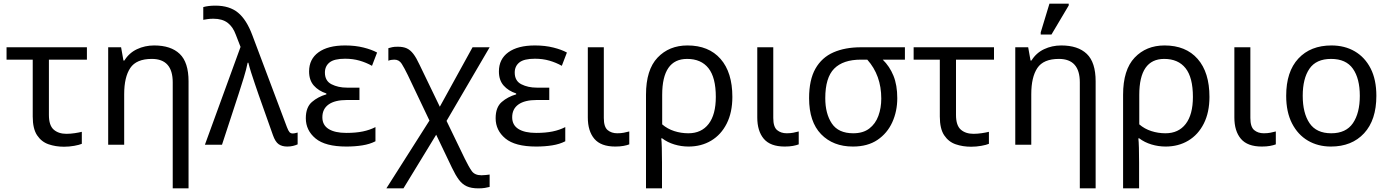

<svg xmlns="http://www.w3.org/2000/svg" viewBox="-20 -796 7644 1056"><path d="M332 11Q286 11 247 -2.5Q208 -16 184 -52Q160 -88 160 -155V-468H16V-536H458V-468H249V-164Q249 -106 275.5 -83Q302 -60 345 -60Q367 -60 390.5 -63.5Q414 -67 430 -71V-5Q416 1 388.5 6Q361 11 332 11Z M930 240V-343Q930 -472 815 -472Q730 -472 696.5 -422Q663 -372 663 -278V0H575V-536H646L659 -463H664Q690 -505 733.5 -525.5Q777 -546 828 -546Q920 -546 968.5 -499.5Q1017 -453 1017 -349V240Z M1560 10Q1531 10 1512.5 -3Q1494 -16 1481 -53L1402 -276Q1394 -300 1382.5 -333Q1371 -366 1361 -398Q1351 -430 1346 -451H1342Q1335 -415 1320.5 -368Q1306 -321 1293 -281L1201 0H1107L1303 -538L1277 -605Q1261 -649 1231.5 -671Q1202 -693 1154 -693Q1136 -693 1122.5 -691Q1109 -689 1098 -687V-757Q1112 -761 1128.5 -763Q1145 -765 1165 -765Q1242 -765 1289 -726.5Q1336 -688 1368 -602L1558 -97Q1566 -76 1572.5 -69Q1579 -62 1590 -62Q1598 -62 1605 -64Q1612 -66 1617 -67V-2Q1606 3 1591.5 6.5Q1577 10 1560 10Z M1885 10Q1769 10 1715.5 -34.5Q1662 -79 1662 -146Q1662 -206 1695.5 -235Q1729 -264 1775 -277V-282Q1732 -296 1706 -325.5Q1680 -355 1680 -403Q1680 -471 1732 -508.5Q1784 -546 1878 -546Q1934 -546 1979.5 -534.5Q2025 -523 2054 -507L2026 -434Q1994 -452 1957.5 -462.5Q1921 -473 1878 -473Q1818 -473 1792.5 -452.5Q1767 -432 1767 -397Q1767 -351 1803.5 -332.5Q1840 -314 1888 -314H1957V-246H1888Q1822 -246 1787.5 -221.5Q1753 -197 1753 -151Q1753 -108 1787.5 -86.5Q1822 -65 1885 -65Q1937 -65 1975.5 -73Q2014 -81 2045 -97V-19Q2014 -3 1973 3.5Q1932 10 1885 10Z M2105 240 2342 -133 2223 -383Q2204 -422 2189.5 -445Q2175 -468 2149 -468Q2130 -468 2116 -462V-531Q2127 -534 2137 -536.5Q2147 -539 2168 -539Q2198 -539 2217.5 -530Q2237 -521 2253.5 -499.5Q2270 -478 2288 -439L2399 -209L2579 -536H2673L2436 -131L2536 76Q2558 121 2574.5 144.5Q2591 168 2628 168Q2641 168 2652.5 166.5Q2664 165 2673 164V232Q2662 235 2647 237.5Q2632 240 2611 240Q2572 240 2547 228.5Q2522 217 2503.5 192Q2485 167 2466 127L2379 -55L2199 240Z M2929 10Q2813 10 2759.5 -34.5Q2706 -79 2706 -146Q2706 -206 2739.5 -235Q2773 -264 2819 -277V-282Q2776 -296 2750 -325.5Q2724 -355 2724 -403Q2724 -471 2776 -508.5Q2828 -546 2922 -546Q2978 -546 3023.5 -534.5Q3069 -523 3098 -507L3070 -434Q3038 -452 3001.5 -462.5Q2965 -473 2922 -473Q2862 -473 2836.5 -452.5Q2811 -432 2811 -397Q2811 -351 2847.5 -332.5Q2884 -314 2932 -314H3001V-246H2932Q2866 -246 2831.5 -221.5Q2797 -197 2797 -151Q2797 -108 2831.5 -86.5Q2866 -65 2929 -65Q2981 -65 3019.5 -73Q3058 -81 3089 -97V-19Q3058 -3 3017 3.5Q2976 10 2929 10Z M3364 10Q3285 10 3249 -32.5Q3213 -75 3213 -150V-536H3301V-147Q3301 -98 3322 -80.5Q3343 -63 3375 -63Q3395 -63 3410.5 -66Q3426 -69 3441 -73V-2Q3428 3 3409 6.5Q3390 10 3364 10Z M3533 240V-275Q3533 -412 3596.5 -479Q3660 -546 3761 -546Q3878 -546 3943 -472Q4008 -398 4008 -263Q4008 -178 3977 -116.5Q3946 -55 3891.5 -22.5Q3837 10 3767 10Q3727 10 3689 -1.5Q3651 -13 3622 -35H3617Q3619 -19 3620 17Q3621 53 3621 98V240ZM3766 -63Q3838 -63 3877.5 -114.5Q3917 -166 3917 -263Q3917 -370 3876.5 -421Q3836 -472 3759 -472Q3622 -472 3622 -274V-112Q3651 -87 3688.5 -75Q3726 -63 3766 -63Z M4296 10Q4217 10 4181 -32.5Q4145 -75 4145 -150V-536H4233V-147Q4233 -98 4254 -80.5Q4275 -63 4307 -63Q4327 -63 4342.5 -66Q4358 -69 4373 -73V-2Q4360 3 4341 6.5Q4322 10 4296 10Z M4671 10Q4562 10 4496 -58Q4430 -126 4430 -256Q4430 -357 4465 -418.5Q4500 -480 4564 -508Q4628 -536 4715 -536H4957V-468H4835Q4873 -431 4894 -379.5Q4915 -328 4915 -256Q4915 -184 4887.5 -123.5Q4860 -63 4806 -26.5Q4752 10 4671 10ZM4673 -63Q4727 -63 4761 -89Q4795 -115 4811 -158.5Q4827 -202 4827 -254Q4827 -382 4750 -468H4715Q4617 -468 4568 -418.5Q4519 -369 4519 -256Q4519 -171 4555 -117Q4591 -63 4673 -63Z M5321 11Q5275 11 5236 -2.5Q5197 -16 5173 -52Q5149 -88 5149 -155V-468H5005V-536H5447V-468H5238V-164Q5238 -106 5264.5 -83Q5291 -60 5334 -60Q5356 -60 5379.5 -63.5Q5403 -67 5419 -71V-5Q5405 1 5377.5 6Q5350 11 5321 11Z M5919 240V-343Q5919 -472 5804 -472Q5719 -472 5685.5 -422Q5652 -372 5652 -278V0H5564V-536H5635L5648 -463H5653Q5679 -505 5722.5 -525.5Q5766 -546 5817 -546Q5909 -546 5957.5 -499.5Q6006 -453 6006 -349V240ZM5704 -606V-618L5752 -776H5858V-766L5763 -606Z M6157 240V-275Q6157 -412 6220.5 -479Q6284 -546 6385 -546Q6502 -546 6567 -472Q6632 -398 6632 -263Q6632 -178 6601 -116.5Q6570 -55 6515.5 -22.5Q6461 10 6391 10Q6351 10 6313 -1.5Q6275 -13 6246 -35H6241Q6243 -19 6244 17Q6245 53 6245 98V240ZM6390 -63Q6462 -63 6501.5 -114.5Q6541 -166 6541 -263Q6541 -370 6500.5 -421Q6460 -472 6383 -472Q6246 -472 6246 -274V-112Q6275 -87 6312.5 -75Q6350 -63 6390 -63Z M6920 10Q6841 10 6805 -32.5Q6769 -75 6769 -150V-536H6857V-147Q6857 -98 6878 -80.5Q6899 -63 6931 -63Q6951 -63 6966.5 -66Q6982 -69 6997 -73V-2Q6984 3 6965 6.5Q6946 10 6920 10Z M7550 -269Q7550 -136 7482.5 -63Q7415 10 7300 10Q7229 10 7173.5 -22.5Q7118 -55 7086 -117.5Q7054 -180 7054 -269Q7054 -402 7121 -474Q7188 -546 7303 -546Q7376 -546 7431.5 -513.5Q7487 -481 7518.5 -419.5Q7550 -358 7550 -269ZM7145 -269Q7145 -174 7182.5 -118.5Q7220 -63 7302 -63Q7383 -63 7421 -118.5Q7459 -174 7459 -269Q7459 -364 7421 -418Q7383 -472 7301 -472Q7219 -472 7182 -418Q7145 -364 7145 -269Z"/></svg>

Font: Noto Sans Living
Style: Regular
Weight: 400
Designer: Monotype Design Team
Foundry: Monotype Imaging Inc.
Version: Version 2.013; ttfautohint (v1.8.4.7-5d5b)